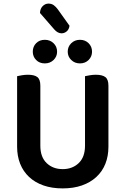

<svg xmlns="http://www.w3.org/2000/svg" viewBox="-20 -1030 697 1066"><path d="M328 16Q268 16 221 -0.5Q174 -17 141.5 -47.5Q109 -78 92 -120.5Q75 -163 75 -216V-607Q83 -609 100.5 -612Q118 -615 135 -615Q171 -615 187.5 -602Q204 -589 204 -554V-221Q204 -158 239 -124.5Q274 -91 328 -91Q382 -91 417 -124.5Q452 -158 452 -221V-607Q461 -609 478 -612Q495 -615 512 -615Q548 -615 565 -602Q582 -589 582 -554V-216Q582 -163 565 -120.5Q548 -78 515 -47.5Q482 -17 435 -0.5Q388 16 328 16ZM297 -743Q297 -716 277.5 -697Q258 -678 229 -678Q199 -678 180.5 -697Q162 -716 162 -743Q162 -771 180.5 -790Q199 -809 229 -809Q258 -809 277.5 -790Q297 -771 297 -743ZM491 -743Q491 -716 472 -697Q453 -678 424 -678Q395 -678 375.5 -697Q356 -716 356 -743Q356 -771 375.5 -790Q395 -809 424 -809Q453 -809 472 -790Q491 -771 491 -743ZM202 -958Q203 -982 217 -996Q231 -1010 249 -1010Q266 -1010 278 -1001.5Q290 -993 301 -978L366 -887Q363 -866 350 -855.5Q337 -845 322 -845Q300 -845 281 -867Z"/></svg>

Font: Baloo Chettan 2 SemiBold
Style: Regular
Weight: 600
Designer: Maithili Shingre, Unnati Kotecha and Ek Type
Foundry: Ek Type
Version: Version 1.640;hotconv 1.0.111;makeotfexe 2.5.65597; ttfautoh